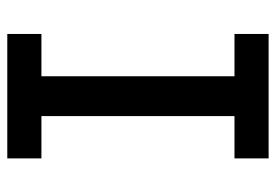

<svg xmlns="http://www.w3.org/2000/svg" viewBox="-138 -638 775 540"><g transform="rotate(90 250.0 -367.5)"><path d="M75 0V-96H194V-639H75V-735H425V-639H306V-96H425V0Z"/></g></svg>

Font: Iosevka Curly
Style: Bold
Weight: 700
Monospace: yes
Designer: Belleve Invis
Foundry: Belleve Invis
Version: Version 22.1.2; ttfautohint (v1.8.4)